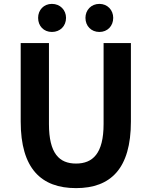

<svg xmlns="http://www.w3.org/2000/svg" viewBox="-20 -965 788 999"><path d="M375.6 13.8C556 13.8 661.1 -87.6 661.1 -332.8V-740.8H519V-319.8C519 -166 462.4 -114 375.6 -114C288.6 -114 234.7 -166 234.7 -319.8V-740.8H87.7V-332.8C87.7 -87.6 194.5 13.8 375.6 13.8ZM250.1 -798.7C293 -798.7 323.6 -829.6 323.6 -872.1C323.6 -912.8 293 -944.8 250.1 -944.8C207.5 -944.8 178.3 -912.8 178.3 -872.1C178.3 -829.6 207.5 -798.7 250.1 -798.7ZM497.2 -798.7C539.1 -798.7 569.1 -829.6 569.1 -872.1C569.1 -912.8 539.1 -944.8 497.2 -944.8C454.6 -944.8 424.6 -912.8 424.6 -872.1C424.6 -829.6 454.6 -798.7 497.2 -798.7Z"/></svg>

Font: Source Han Sans JP VF
Style: Regular
Weight: 250
Designer: Ryoko NISHIZUKA 西塚涼子 (kana, bopomofo & ideographs); Paul D. Hunt (Latin, Greek & Cyrillic); Sandoll Communications 산돌커뮤니
Foundry: Adobe
Version: Version 2.004;hotconv 1.0.118;makeotfexe 2.5.65603